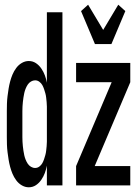

<svg xmlns="http://www.w3.org/2000/svg" viewBox="-20 -787 588 815"><path d="M102 8Q87 8 73 0Q59 -8 49 -21.5Q39 -35 33 -49.5Q27 -64 23 -79Q19 -94 16.5 -109.5Q14 -125 12 -141Q10 -157 9.5 -173Q9 -189 9 -205V-315Q9 -331 9.5 -347Q10 -363 12 -379Q14 -395 16.5 -410.5Q19 -426 23 -441Q27 -456 33 -470.5Q39 -485 49 -498.5Q59 -512 73 -520Q87 -528 102 -528Q119 -528 132.5 -519Q146 -510 155.5 -496Q165 -482 170.5 -467Q176 -452 179 -436V-735H245V0H179V-84Q176 -68 170.5 -53Q165 -38 155.5 -24Q146 -10 132.5 -1Q119 8 102 8ZM129 -74Q139 -74 147 -80Q155 -86 159.5 -94Q164 -102 167 -111Q170 -120 172.5 -129Q175 -138 176 -147.5Q177 -157 178 -166.5Q179 -176 179 -185.5Q179 -195 179 -205V-315Q179 -325 179 -334.5Q179 -344 178 -353.5Q177 -363 176 -372.5Q175 -382 172.5 -391Q170 -400 167 -409Q164 -418 159.5 -426Q155 -434 147 -440Q139 -446 129 -446Q120 -446 111.5 -441Q103 -436 97.5 -427.5Q92 -419 88.5 -410Q85 -401 83 -392Q81 -383 79.5 -373Q78 -363 77 -353.5Q76 -344 75.5 -334.5Q75 -325 75 -315V-205Q75 -195 75.5 -185.5Q76 -176 77 -166.5Q78 -157 79.5 -147Q81 -137 83 -128Q85 -119 88.5 -110Q92 -101 97.5 -92.5Q103 -84 111.5 -79Q120 -74 129 -74ZM383 -600 324 -740 354 -767 418 -660 482 -767 512 -740 453 -600ZM303 0V-82L454 -438H303V-520H533V-438L382 -82H533V0Z"/></svg>

Font: Iosevka Semi-Condensed Medium
Style: Regular
Weight: 500
Monospace: yes
Designer: Belleve Invis
Foundry: Belleve Invis
Version: Version 27.3.5